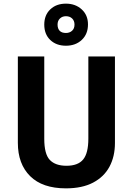

<svg xmlns="http://www.w3.org/2000/svg" viewBox="-20 -1117 728 1054"><path d="M611 -332Q611 -258 581 -202Q551 -146 491 -114.5Q431 -83 342 -83Q213 -83 145.5 -150Q78 -217 78 -333V-807H223V-355Q223 -271 253.5 -239Q284 -207 345 -207Q408 -207 436.5 -241.5Q465 -276 465 -356V-807H611ZM342 -866Q289 -866 256 -897.5Q223 -929 223 -982Q223 -1034 256 -1065.5Q289 -1097 342 -1097Q394 -1097 428.5 -1065.5Q463 -1034 463 -983Q463 -930 429 -898Q395 -866 342 -866ZM342 -936Q362 -936 375.5 -948Q389 -960 389 -982Q389 -1003 376 -1015.5Q363 -1028 342 -1028Q322 -1028 309 -1015.5Q296 -1003 296 -982Q296 -960 307.5 -948Q319 -936 342 -936Z"/></svg>

Font: Noto Sans Telugu UI SemiCondensed
Style: Bold
Weight: 700
Width: 4
Designer: Jelle Bosma - Monotype Design Team
Foundry: Monotype Imaging Inc.
Version: Version 2.005; ttfautohint (v1.8.4.7-5d5b)